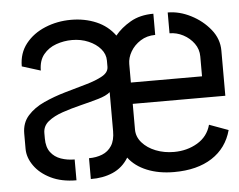

<svg xmlns="http://www.w3.org/2000/svg" viewBox="-43 -571 772 621"><g transform="rotate(-5 343.0 -260.0)"><path d="M498.4 0Q448.8 0 410.5 -15.7Q372.2 -31.4 351 -59.8Q331.6 -28.2 299.6 -14.3Q267.6 -0.4 227.8 -1V-68.6Q251.6 -68.6 270.9 -76.3Q290.2 -84 301.6 -101.7Q313 -119.4 313 -149V-275.6Q300.2 -264.6 273.9 -257Q247.6 -249.4 216.3 -241.7Q185 -234 156.4 -224.3Q127.8 -214.6 109.4 -199.8Q91 -185 91 -162V-144.8Q91 -116.4 103.6 -99.7Q116.2 -83 136.9 -75.8Q157.6 -68.6 181.2 -68.6V-1Q133.2 -1 98.4 -18Q63.6 -35 44.8 -61.8Q26 -88.6 26 -116.6V-166.2Q26 -201 46.8 -224.2Q67.6 -247.4 100.2 -262.2Q132.8 -277 169.5 -287.6Q206.2 -298.2 238.8 -307.4Q271.4 -316.6 292.2 -328.3Q313 -340 313 -358.2V-378.4Q313 -399 298.4 -416.2Q283.8 -433.4 259.4 -443.8Q235 -454.2 206.2 -454.2Q179.6 -454.2 154.5 -445.3Q129.4 -436.4 113.3 -416.6Q97.2 -396.8 97.2 -364.6L37 -383.4Q37 -426.4 61.1 -456.8Q85.2 -487.2 124.5 -503.4Q163.8 -519.6 208.6 -519.6Q253 -519.6 290.2 -503.8Q327.4 -488 350.6 -456Q370 -480 401.1 -498Q432.2 -516 475.8 -516V-447.2Q448.6 -447.2 427.8 -433.9Q407 -420.6 395.5 -400.8Q384 -381 384 -360.6V-300.6H615V-365Q615 -388.6 601.4 -407.4Q587.8 -426.2 566.6 -437.3Q545.4 -448.4 522.4 -448.4V-516Q560 -516 597.3 -497Q634.6 -478 659.6 -447Q684.6 -416 684.6 -378V-231.4H384V-148.2Q384 -124.4 400.6 -105.4Q417.2 -86.4 444.4 -75.6Q471.6 -64.8 503.6 -64.8Q546.2 -64.8 579.9 -84.8Q613.6 -104.8 623.8 -142.6L685.6 -120Q670 -62.4 621.7 -31.2Q573.4 0 498.4 0Z"/></g></svg>

Font: Stick No Bills ExtraLight
Style: Regular
Weight: 200
Designer: Kosala Senevirathne, Siva Puranthara, Lasantha Premarathna, Tharique Azeez
Foundry: mooniak
Version: Version 2.000